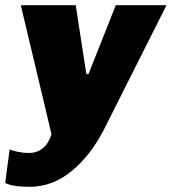

<svg xmlns="http://www.w3.org/2000/svg" viewBox="-54 -531 660 738"><path d="M278 -246H286L391 -511H586L347 -36Q296 65 222 126Q148 187 61 187Q-8 187 -34 172L-17 43Q-7 48 14.5 52.5Q36 57 56 57Q121 57 144 -15L26 -511H237Z"/></svg>

Font: Chivo Black Italic
Style: Regular
Weight: 900
Italic angle: -8.05°
Designer: Hector Gatti
Foundry: Omnibus-Type
Version: Version 1.007